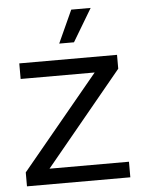

<svg xmlns="http://www.w3.org/2000/svg" viewBox="-53 -776 606 818"><g transform="rotate(-5 250.5 -367.0)"><path d="M29.1 -59.6 358.7 -458.1H42.1V-524.7H460.1V-465.3L131.3 -66.6H471.1V0H29.1ZM282.6 -733.6H365.6L282.1 -593.9H218.9Z"/></g></svg>

Font: Mona Sans VF XLt
Style: Regular
Weight: 200
Designer: Deni Anggara
Foundry: GitHub
Version: Version 2.000;Glyphs 3.2.3 (3260)